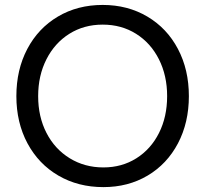

<svg xmlns="http://www.w3.org/2000/svg" viewBox="-20 -754 840 786"><path d="M47 -360.4Q47 -468.6 91.7 -553.5Q136.4 -638.4 216.9 -686.1Q297.4 -733.8 400.4 -733.8Q502.7 -733.8 583.3 -686.1Q663.8 -638.4 708.5 -553.5Q753.2 -468.6 753.2 -360.4Q753.2 -252.2 708.6 -167.3Q663.9 -82.4 584.3 -35.2Q504.6 12 403.2 12Q300 12 219 -35.2Q138.1 -82.3 92.5 -167.2Q47 -252.1 47 -360.4ZM664.2 -360.4Q664.2 -444.7 630.5 -511.5Q596.8 -578.2 536.9 -615.7Q477.1 -653.2 400.4 -653.2Q323.8 -653.2 264 -615.7Q204.2 -578.2 170.2 -511.5Q136.2 -444.7 136.2 -360.4Q136.2 -276 170.3 -209.8Q204.4 -143.6 265.5 -106.1Q326.6 -68.6 403.2 -68.6Q479 -68.6 538.4 -106.1Q597.8 -143.6 631 -209.8Q664.2 -276 664.2 -360.4Z"/></svg>

Font: 寒蝉端黑体 Light
Style: Regular
Weight: 300
Designer: ChillDuanSans {Warren2060}; 
Source Han Sans {Ryoko NISHIZUKA 西塚涼子 (kana, bopomofo & ideographs); Paul D. Hunt (Latin, G
Foundry: ChillType&Adobe
Version: Version 1.300;Glyphs 3.3 (3306)